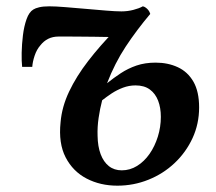

<svg xmlns="http://www.w3.org/2000/svg" viewBox="-20 -576 682 607"><path d="M82 -364.5H50Q48 -382 48.5 -409Q49 -436 52.5 -464.5Q56 -493 64 -515.5Q72 -538 85.5 -546Q91.5 -550 104 -553Q116.5 -556 136 -556Q155 -556 186 -553.5Q217 -551 251.2 -548Q285.5 -545 315.8 -542.5Q346 -540 364 -540Q383.5 -540 401.8 -544.8Q420 -549.5 431.5 -556Q435.5 -555.5 440.2 -552.2Q445 -549 449 -544Q453 -539 455 -532Q412 -481 377.5 -428.8Q343 -376.5 318.5 -313Q339 -329.5 361.8 -344.5Q384.5 -359.5 411.5 -368.8Q438.5 -378 472 -378Q511 -378 542.2 -363.5Q573.5 -349 591.5 -317.8Q609.5 -286.5 609.5 -236.5Q609.5 -184.5 588.8 -139.5Q568 -94.5 532 -60.5Q496 -26.5 449.2 -7.8Q402.5 11 351 11Q297 11 253.8 -11.5Q210.5 -34 187.5 -78.5Q164.5 -123 171.5 -189.5Q175.5 -238 198.5 -286.5Q221.5 -335 258.8 -383.2Q296 -431.5 343.5 -480L332.5 -459Q328 -459 313.2 -459.2Q298.5 -459.5 278 -459.8Q257.5 -460 235.8 -460.2Q214 -460.5 195.2 -460.5Q176.5 -460.5 166 -460.5Q146.5 -460.5 132.2 -453.2Q118 -446 107.5 -432.5Q96 -419.5 89.5 -400Q83 -380.5 82 -364.5ZM365 -37.5Q391 -37.5 413.5 -51.5Q436 -65.5 452.8 -89.5Q469.5 -113.5 479 -144Q488.5 -174.5 488.5 -206.5Q488.5 -235.5 479.8 -258Q471 -280.5 453.5 -293.2Q436 -306 408.5 -306Q388 -306 368.8 -298.8Q349.5 -291.5 333.2 -280.8Q317 -270 303 -259Q296 -232.5 291.8 -203.5Q287.5 -174.5 288.5 -146.5Q289 -113 298.2 -88.5Q307.5 -64 324.2 -50.8Q341 -37.5 365 -37.5Z"/></svg>

Font: Merriweather 48pt SemiBold
Style: Italic
Weight: 600
Italic angle: -7.8°
Designer: Eben Sorkin
Foundry: Eben Sorkin
Version: Version 2.101